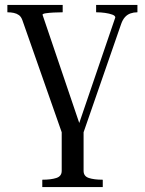

<svg xmlns="http://www.w3.org/2000/svg" viewBox="-20 -538 589 781"><path d="M320 0H231L71 -456Q66 -470 57 -476.5Q48 -483 36 -485.5Q24 -488 11 -488H10V-518H235V-488H233Q217 -488 198 -487Q179 -486 166 -484Q153 -482 153 -478L306 -27L296 -19L449 -467Q449 -474 437 -478.5Q425 -483 407.5 -485.5Q390 -488 373 -488H371V-518H539V-488H538Q524 -488 511 -483.5Q498 -479 488.5 -468.5Q479 -458 473 -441ZM231 0H320V157Q320 179 341.5 186Q363 193 396 193H398V223H152V193H154Q187 193 209 186Q231 179 231 157Z"/></svg>

Font: Roboto Serif 144pt
Style: Regular
Weight: 400
Version: Version 1.008